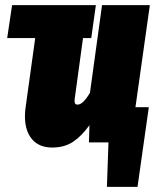

<svg xmlns="http://www.w3.org/2000/svg" viewBox="-20 -554 620 747"><path d="M507 -137H559L515 173H396L402 0H326L328 -67Q298 -25 264.5 -2.5Q231 20 183 20Q132 20 104.5 -12.5Q77 -45 77 -102Q77 -120 80 -139L117 -406H8L27 -534H353L335 -406H303L271 -172L270 -162Q270 -154 272.5 -150.5Q275 -147 282 -147Q303 -147 330 -193L377 -534H563Z"/></svg>

Font: Fira Sans Extra Condensed Black
Style: Italic
Weight: 900
Width: 3
Italic angle: -8°
Designer: Carrois Corporate & Edenspiekermann AG
Foundry: Carrois Corporate GbR & Edenspiekermann AG
Version: Version 4.203